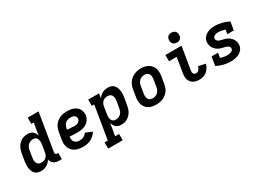

<svg xmlns="http://www.w3.org/2000/svg" viewBox="-27 -1623 3655 2690"><g transform="rotate(-30 1800.0 -277.5)"><path d="M192 8Q164 8 138.5 -0.5Q113 -9 95.5 -28Q78 -47 69 -72Q60 -97 56.5 -123.5Q53 -150 55 -177.5Q57 -205 61 -233L80 -343Q84 -368 91.5 -392Q99 -416 112 -439Q125 -462 144 -481.5Q163 -501 186 -514Q209 -527 234 -532.5Q259 -538 284 -538Q307 -538 329 -532Q351 -526 367.5 -511.5Q384 -497 394 -477.5Q404 -458 409 -436L442 -634H403V-735H578L478 -129Q477 -121 478 -114Q479 -107 483 -102Q487 -97 493.5 -95Q500 -93 508 -93H526V8H491Q467 8 443.5 3.5Q420 -1 401.5 -12.5Q383 -24 370.5 -43.5Q358 -63 356 -86Q343 -64 325 -46Q307 -28 285.5 -15.5Q264 -3 240 2.5Q216 8 192 8ZM257 -93Q277 -93 296.5 -99Q316 -105 332 -119Q348 -133 356.5 -152Q365 -171 368 -190L386 -300Q389 -316 390 -331.5Q391 -347 389.5 -362Q388 -377 383.5 -391Q379 -405 369.5 -416Q360 -427 346 -432Q332 -437 317 -437Q295 -437 273.5 -429.5Q252 -422 235 -406Q218 -390 209 -369Q200 -348 197 -327L179 -217Q176 -202 175.5 -187Q175 -172 177.5 -158Q180 -144 186.5 -131Q193 -118 203.5 -109Q214 -100 228 -96.5Q242 -93 257 -93Z M876 8Q851 8 826.5 5.5Q802 3 779.5 -4.5Q757 -12 737 -24Q717 -36 701.5 -53Q686 -70 675.5 -91Q665 -112 660 -135.5Q655 -159 656 -183.5Q657 -208 661 -233L680 -343Q684 -370 694 -397Q704 -424 721 -448Q738 -472 762 -490Q786 -508 812.5 -519Q839 -530 867 -534Q895 -538 922 -538Q950 -538 977.5 -534Q1005 -530 1029 -520Q1053 -510 1073.5 -493.5Q1094 -477 1106.5 -454Q1119 -431 1123.5 -404Q1128 -377 1123 -350Q1119 -326 1107.5 -304Q1096 -282 1078 -264Q1060 -246 1038 -234.5Q1016 -223 992 -216.5Q968 -210 945 -208Q922 -206 898 -206Q868 -206 838 -207Q808 -208 778 -212Q774 -189 777.5 -165.5Q781 -142 794.5 -125Q808 -108 830 -100.5Q852 -93 876 -93Q892 -93 908.5 -96Q925 -99 940 -107Q955 -115 968 -127Q981 -139 990 -153L1096 -108Q1079 -80 1054 -57Q1029 -34 999.5 -19Q970 -4 938.5 2Q907 8 876 8ZM913 -305Q928 -305 943 -307.5Q958 -310 971 -317.5Q984 -325 994 -338Q1004 -351 1006 -366Q1009 -382 1002.5 -397Q996 -412 983.5 -421Q971 -430 954.5 -433.5Q938 -437 922 -437Q907 -437 892 -434.5Q877 -432 863 -425.5Q849 -419 837 -408Q825 -397 817 -383.5Q809 -370 804 -355.5Q799 -341 797 -327L795 -313Q809 -311 824 -310Q839 -309 854 -308.5Q869 -308 883.5 -306.5Q898 -305 913 -305Z M1162 205V104H1214L1302 -429H1263V-530H1438L1426 -454Q1439 -474 1456.5 -490.5Q1474 -507 1495 -518Q1516 -529 1538.5 -533.5Q1561 -538 1583 -538Q1611 -538 1636.5 -529.5Q1662 -521 1679.5 -502Q1697 -483 1706 -458Q1715 -433 1718.5 -406.5Q1722 -380 1720 -352.5Q1718 -325 1714 -297L1695 -187Q1691 -162 1683.5 -138Q1676 -114 1663 -91Q1650 -68 1631 -48.5Q1612 -29 1589 -16Q1566 -3 1541 2.5Q1516 8 1491 8Q1468 8 1446 2Q1424 -4 1408 -18.5Q1392 -33 1381.5 -52.5Q1371 -72 1366 -94L1333 104H1397V205ZM1459 -93Q1480 -93 1501.5 -100.5Q1523 -108 1540 -124Q1557 -140 1566 -161Q1575 -182 1578 -203L1597 -313Q1599 -328 1599.5 -343Q1600 -358 1597.5 -372Q1595 -386 1589 -399Q1583 -412 1572 -421Q1561 -430 1547 -433.5Q1533 -437 1518 -437Q1498 -437 1478.5 -431Q1459 -425 1443.5 -411Q1428 -397 1419 -378Q1410 -359 1407 -340L1389 -230Q1386 -214 1385 -198.5Q1384 -183 1385.5 -168Q1387 -153 1391.5 -139Q1396 -125 1405.5 -114Q1415 -103 1429 -98Q1443 -93 1459 -93Z M2055 8Q2024 8 1993 2Q1962 -4 1936.5 -19Q1911 -34 1892.5 -57.5Q1874 -81 1865 -109.5Q1856 -138 1856 -169.5Q1856 -201 1861 -233L1880 -343Q1884 -370 1894 -397Q1904 -424 1921 -447.5Q1938 -471 1961.5 -489.5Q1985 -508 2011.5 -519Q2038 -530 2065.5 -535.5Q2093 -541 2121 -541Q2153 -541 2183 -533.5Q2213 -526 2238.5 -511Q2264 -496 2282.5 -472.5Q2301 -449 2310 -420.5Q2319 -392 2319 -360.5Q2319 -329 2314 -297L2295 -187Q2291 -160 2281.5 -133Q2272 -106 2255 -82.5Q2238 -59 2214.5 -40.5Q2191 -22 2164.5 -11Q2138 0 2110 4Q2082 8 2055 8ZM2057 -93Q2079 -93 2101 -100.5Q2123 -108 2139.5 -124Q2156 -140 2165.5 -161Q2175 -182 2178 -203L2197 -313Q2200 -336 2199.5 -358.5Q2199 -381 2189 -400Q2179 -419 2159 -428Q2139 -437 2116 -437Q2094 -437 2072.5 -429.5Q2051 -422 2034.5 -406Q2018 -390 2009 -369Q2000 -348 1997 -327L1979 -217Q1976 -202 1975.5 -187Q1975 -172 1977.5 -157.5Q1980 -143 1986.5 -130.5Q1993 -118 2003.5 -109Q2014 -100 2028 -96.5Q2042 -93 2057 -93Z M2757 8Q2731 8 2706 3.5Q2681 -1 2660 -13Q2639 -25 2623.5 -43.5Q2608 -62 2600 -85.5Q2592 -109 2592 -135Q2592 -161 2596 -186L2636 -429H2512V-530H2773L2713 -170Q2711 -156 2711 -142.5Q2711 -129 2716.5 -117.5Q2722 -106 2733 -99.5Q2744 -93 2757 -93Q2771 -93 2783.5 -99Q2796 -105 2805.5 -116Q2815 -127 2821 -139.5Q2827 -152 2830 -166L2944 -141Q2935 -110 2918 -82Q2901 -54 2875.5 -32.5Q2850 -11 2819 -1.5Q2788 8 2757 8ZM2740 -600Q2721 -600 2703.5 -607Q2686 -614 2675 -628Q2664 -642 2661.5 -661Q2659 -680 2662 -699Q2664 -713 2671 -725Q2678 -737 2689 -745.5Q2700 -754 2713.5 -757Q2727 -760 2740 -760Q2759 -760 2777 -753Q2795 -746 2805.5 -732Q2816 -718 2819 -699Q2822 -680 2819 -661Q2817 -647 2810 -635Q2803 -623 2791.5 -614.5Q2780 -606 2766.5 -603Q2753 -600 2740 -600Z M3263 8Q3203 8 3146.5 -7Q3090 -22 3039 -48L3062 -189H3167L3154 -112Q3180 -104 3207 -98.5Q3234 -93 3262 -93Q3276 -93 3290.5 -95Q3305 -97 3319.5 -102Q3334 -107 3346 -117.5Q3358 -128 3360 -142Q3363 -158 3355 -171Q3347 -184 3335 -191.5Q3323 -199 3309 -203.5Q3295 -208 3280.5 -211.5Q3266 -215 3251.5 -218Q3237 -221 3223 -226Q3209 -231 3196.5 -237.5Q3184 -244 3172 -252.5Q3160 -261 3150.5 -271Q3141 -281 3132.5 -293Q3124 -305 3118 -318Q3112 -331 3108.5 -345Q3105 -359 3104 -374.5Q3103 -390 3106 -405Q3111 -438 3133 -466Q3155 -494 3185 -510Q3215 -526 3247.5 -532Q3280 -538 3313 -538Q3343 -538 3372 -534Q3401 -530 3429.5 -522.5Q3458 -515 3484.5 -505Q3511 -495 3536 -482L3514 -349H3409L3421 -417Q3395 -425 3368.5 -431Q3342 -437 3314 -437Q3300 -437 3286.5 -435Q3273 -433 3260 -428Q3247 -423 3236 -412.5Q3225 -402 3223 -388Q3221 -373 3228.5 -360Q3236 -347 3247.5 -339Q3259 -331 3273.5 -326.5Q3288 -322 3302 -318.5Q3316 -315 3330.5 -312Q3345 -309 3359 -304Q3373 -299 3386 -292.5Q3399 -286 3410.5 -277.5Q3422 -269 3432 -259Q3442 -249 3450.5 -237.5Q3459 -226 3465 -212.5Q3471 -199 3474.5 -185.5Q3478 -172 3479 -156.5Q3480 -141 3477 -126Q3474 -103 3462.5 -82.5Q3451 -62 3433.5 -46Q3416 -30 3394.5 -19.5Q3373 -9 3351 -3Q3329 3 3307 5.5Q3285 8 3263 8Z"/></g></svg>

Font: Iosevka Curly Slab Extended
Style: Bold Italic
Weight: 700
Width: 7
Italic angle: -9°
Monospace: yes
Designer: Belleve Invis
Foundry: Belleve Invis
Version: Version 11.0.0; ttfautohint (v1.8.3)